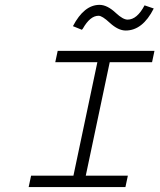

<svg xmlns="http://www.w3.org/2000/svg" viewBox="-20 -755 644 775"><path d="M212.9 -549.8H603.5L593.8 -503.9H422.9L326.2 -45.9H496.1L486.3 0H95.7L105.5 -45.9H276.4L373 -503.9H203.1ZM563.5 -733.4 600.6 -720.7Q555.7 -631.8 487.3 -631.8Q457 -631.8 422.9 -663.1Q392.6 -691.4 377.9 -691.4Q343.8 -691.4 314.5 -639.6Q313.5 -637.7 310.5 -634.8L274.4 -649.4Q319.3 -735.4 381.8 -735.4Q413.1 -735.4 448.2 -702.1Q476.6 -675.8 495.1 -675.8Q533.2 -675.8 563.5 -733.4Z"/></svg>

Font: Thabit-Oblique
Style: Oblique
Weight: 500
Designer: Regenerated by Nadim Shaikli
Foundry: MAK Alagha
Version: 0.01